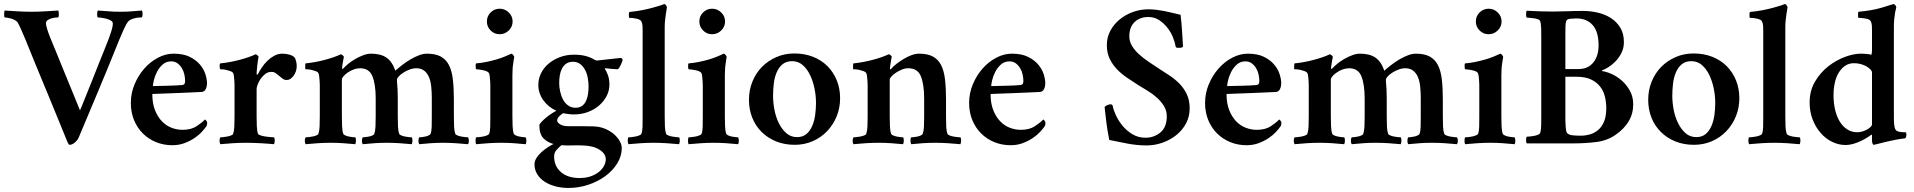

<svg xmlns="http://www.w3.org/2000/svg" viewBox="-27 -708 9451 948"><path d="M127 -650Q159 -650 195.5 -652Q232 -654 261 -656Q263 -651 263.5 -638.5Q264 -626 260 -622Q256 -622 246 -621Q236 -620 226 -617Q216 -614 208 -608.5Q200 -603 200 -593Q200 -583 206 -564Q212 -545 221 -522Q233 -493 248.5 -455.5Q264 -418 280 -378Q296 -338 312 -300Q328 -262 340 -231.5Q352 -201 360 -182.5Q368 -164 368 -163Q369 -164 377.5 -185.5Q386 -207 399.5 -240Q413 -273 429 -313.5Q445 -354 460.5 -393Q476 -432 489.5 -465Q503 -498 510 -517Q517 -536 523.5 -556.5Q530 -577 530 -592Q530 -601 520.5 -606.5Q511 -612 498 -615.5Q485 -619 473 -620.5Q461 -622 456 -622Q452 -626 452.5 -638.5Q453 -651 456 -656Q488 -654 512 -652Q536 -650 568 -650Q585 -650 598 -650.5Q611 -651 623 -652Q635 -653 647 -654Q659 -655 674 -656Q677 -651 677 -638.5Q677 -626 673 -622Q669 -622 660 -621.5Q651 -621 640.5 -618.5Q630 -616 620.5 -612Q611 -608 606 -602Q595 -588 584 -563Q573 -538 562 -512Q533 -440 509 -381.5Q485 -323 462 -268Q439 -213 415 -156Q391 -99 362 -30Q355 -14 341.5 -3.5Q328 7 318 7Q313 7 311 2.5Q309 -2 306 -7Q287 -53 260.5 -118.5Q234 -184 205 -253.5Q176 -323 148.5 -390Q121 -457 101 -507Q91 -531 81 -554Q71 -577 62 -594Q58 -602 48.5 -607.5Q39 -613 29 -616Q19 -619 10 -620.5Q1 -622 -4 -622Q-7 -626 -6.5 -639Q-6 -652 -4 -656Q27 -654 61 -652Q95 -650 127 -650Z M818 -405Q793 -405 775.5 -389Q758 -373 747.5 -352Q737 -331 732.5 -311Q728 -291 728 -283Q731 -283 751 -283.5Q771 -284 795 -284.5Q819 -285 841 -286Q863 -287 870 -288Q887 -288 887 -307Q887 -322 883.5 -339Q880 -356 871.5 -370.5Q863 -385 850 -395Q837 -405 818 -405ZM830 -443Q878 -443 909.5 -427.5Q941 -412 960 -389.5Q979 -367 987 -342Q995 -317 995 -298Q995 -280 988.5 -267.5Q982 -255 969 -254Q949 -253 915.5 -251.5Q882 -250 846 -248.5Q810 -247 777 -246Q744 -245 725 -244Q725 -197 738.5 -163.5Q752 -130 773 -108.5Q794 -87 820.5 -77Q847 -67 874 -67Q917 -67 944 -85Q971 -103 985 -118Q988 -117 992 -111.5Q996 -106 996 -101Q996 -90 991 -83Q984 -73 969.5 -57Q955 -41 933.5 -26.5Q912 -12 884.5 -1.5Q857 9 824 9Q781 9 744 -6Q707 -21 679 -48.5Q651 -76 635 -114.5Q619 -153 619 -200Q619 -248 637.5 -292Q656 -336 685.5 -369.5Q715 -403 753 -423Q791 -443 830 -443Z M1367 -443Q1387 -443 1404.5 -437.5Q1422 -432 1430 -421Q1432 -416 1435 -405.5Q1438 -395 1438 -381Q1438 -355 1422.5 -334Q1407 -313 1389 -313Q1376 -313 1366.5 -321Q1357 -329 1348 -336Q1340 -342 1333 -347.5Q1326 -353 1312 -353Q1296 -353 1283 -343Q1270 -333 1260.5 -319.5Q1251 -306 1245.5 -291.5Q1240 -277 1240 -269V-134Q1240 -108 1241 -84.5Q1242 -61 1247 -47Q1249 -43 1259.5 -39.5Q1270 -36 1283 -34Q1296 -32 1308.5 -31Q1321 -30 1326 -30Q1330 -24 1329.5 -13Q1329 -2 1326 4Q1296 1 1257 -1Q1218 -3 1188 -3Q1157 -3 1123.5 -1Q1090 1 1061 4Q1057 -2 1057 -13Q1057 -24 1061 -30Q1066 -30 1075.5 -31Q1085 -32 1095.5 -34Q1106 -36 1114.5 -39.5Q1123 -43 1124 -47Q1129 -61 1130 -83Q1131 -105 1131 -134V-277Q1131 -281 1131 -290.5Q1131 -300 1130 -311Q1129 -322 1128 -332Q1127 -342 1124 -347Q1121 -353 1111.5 -356.5Q1102 -360 1091.5 -362.5Q1081 -365 1072 -365.5Q1063 -366 1060 -366Q1058 -370 1057.5 -381.5Q1057 -393 1061 -395Q1110 -400 1158 -413Q1206 -426 1235 -440Q1240 -439 1245 -434Q1250 -429 1250 -427Q1249 -424 1247 -412.5Q1245 -401 1243.5 -387Q1242 -373 1241 -360.5Q1240 -348 1240 -343Q1240 -340 1242.5 -339.5Q1245 -339 1246 -341Q1254 -357 1266 -375Q1278 -393 1293.5 -408Q1309 -423 1327.5 -433Q1346 -443 1367 -443Z M1805 -443Q1852 -443 1880.5 -424Q1909 -405 1925 -359Q1942 -374 1961.5 -389Q1981 -404 2002 -416Q2023 -428 2043 -435.5Q2063 -443 2081 -443Q2123 -443 2149 -429Q2175 -415 2189.5 -387Q2204 -359 2209 -316Q2214 -273 2214 -216V-133Q2214 -104 2215 -82.5Q2216 -61 2221 -47Q2223 -43 2231 -39.5Q2239 -36 2249.5 -34Q2260 -32 2270 -31Q2280 -30 2284 -30Q2288 -24 2288 -13Q2288 -2 2284 4Q2254 1 2222 -1Q2190 -3 2160 -3Q2129 -3 2100.5 -1Q2072 1 2043 4Q2039 -2 2039 -13Q2039 -24 2043 -30Q2048 -30 2056.5 -31Q2065 -32 2074 -34Q2083 -36 2090 -39.5Q2097 -43 2099 -47Q2104 -61 2104.5 -83Q2105 -105 2105 -134V-224Q2105 -255 2102 -282Q2099 -309 2090.5 -328.5Q2082 -348 2067 -359.5Q2052 -371 2028 -371Q2012 -371 1995 -364.5Q1978 -358 1964 -349Q1950 -340 1941.5 -330.5Q1933 -321 1933 -315V-307Q1935 -288 1936 -265.5Q1937 -243 1937 -221V-134Q1937 -105 1938 -83Q1939 -61 1944 -47Q1946 -43 1954 -39.5Q1962 -36 1972 -34Q1982 -32 1991.5 -31Q2001 -30 2006 -30Q2010 -24 2009.5 -13Q2009 -2 2006 4Q1977 1 1945 -1Q1913 -3 1882 -3Q1851 -3 1822.5 -1Q1794 1 1764 4Q1760 -2 1760 -13Q1760 -24 1764 -30Q1769 -30 1778 -31Q1787 -32 1796 -34Q1805 -36 1812.5 -39.5Q1820 -43 1821 -47Q1826 -61 1827 -83Q1828 -105 1828 -134V-222Q1828 -291 1812 -331Q1796 -371 1751 -371Q1735 -371 1719 -365Q1703 -359 1690 -350Q1677 -341 1669 -331.5Q1661 -322 1661 -315V-134Q1661 -108 1662 -84.5Q1663 -61 1668 -47Q1670 -43 1677.5 -39.5Q1685 -36 1694.5 -34Q1704 -32 1713 -31Q1722 -30 1727 -30Q1731 -24 1730.5 -13Q1730 -2 1727 4Q1697 1 1667 -1Q1637 -3 1606 -3Q1576 -3 1543.5 -1Q1511 1 1482 4Q1478 -2 1478 -13Q1478 -24 1482 -30Q1487 -30 1496.5 -31Q1506 -32 1516.5 -34Q1527 -36 1535.5 -39.5Q1544 -43 1545 -47Q1550 -61 1551 -83Q1552 -105 1552 -134V-275Q1552 -279 1552 -289Q1552 -299 1551 -310Q1550 -321 1549 -331.5Q1548 -342 1545 -347Q1542 -353 1532.5 -356.5Q1523 -360 1512.5 -362.5Q1502 -365 1493 -365.5Q1484 -366 1481 -366Q1480 -367 1480 -371.5Q1480 -376 1480 -381.5Q1480 -387 1480.5 -391Q1481 -395 1482 -395Q1531 -400 1579 -413Q1627 -426 1656 -440Q1661 -439 1666 -434Q1671 -429 1671 -427Q1670 -424 1668.5 -415.5Q1667 -407 1665.5 -398Q1664 -389 1663 -381.5Q1662 -374 1662 -372Q1662 -368 1664 -367Q1665 -367 1669 -371Q1679 -382 1694.5 -394.5Q1710 -407 1728.5 -417.5Q1747 -428 1767 -435.5Q1787 -443 1805 -443Z M2377 -602Q2377 -628 2395.5 -646.5Q2414 -665 2440 -665Q2466 -665 2485 -646.5Q2504 -628 2504 -602Q2504 -576 2485 -557.5Q2466 -539 2440 -539Q2414 -539 2395.5 -557.5Q2377 -576 2377 -602ZM2503 -133Q2503 -107 2504 -84Q2505 -61 2510 -47Q2512 -43 2519.5 -39.5Q2527 -36 2536 -34Q2545 -32 2554.5 -31Q2564 -30 2568 -30Q2572 -25 2572 -13Q2572 -1 2568 4Q2539 1 2509 -1Q2479 -3 2448 -3Q2418 -3 2386 -1Q2354 1 2324 4Q2321 -1 2321 -13Q2321 -25 2324 -30Q2329 -30 2339 -31Q2349 -32 2359 -34Q2369 -36 2377.5 -39.5Q2386 -43 2388 -47Q2393 -61 2393.5 -82.5Q2394 -104 2394 -133V-276Q2394 -280 2394 -289.5Q2394 -299 2393 -310Q2392 -321 2391 -331.5Q2390 -342 2387 -347Q2384 -353 2375 -356.5Q2366 -360 2355.5 -362Q2345 -364 2336 -365Q2327 -366 2324 -366Q2322 -368 2321.5 -380.5Q2321 -393 2324 -395Q2349 -397 2373.5 -402Q2398 -407 2421 -413.5Q2444 -420 2463.5 -428Q2483 -436 2498 -443Q2503 -442 2507.5 -435.5Q2512 -429 2512 -427Q2511 -424 2510 -416Q2509 -408 2507.5 -398.5Q2506 -389 2505 -380.5Q2504 -372 2504 -367Q2503 -355 2503 -336.5Q2503 -318 2503 -315Z M2802 -403Q2782 -403 2768.5 -393.5Q2755 -384 2747.5 -369Q2740 -354 2737 -335.5Q2734 -317 2734 -298Q2734 -277 2739 -255Q2744 -233 2753.5 -215.5Q2763 -198 2778.5 -187Q2794 -176 2815 -176Q2835 -176 2847.5 -185.5Q2860 -195 2867 -210.5Q2874 -226 2876.5 -244.5Q2879 -263 2879 -281Q2879 -302 2875 -324Q2871 -346 2861.5 -363.5Q2852 -381 2837.5 -392Q2823 -403 2802 -403ZM2745 9Q2735 17 2722 31Q2709 45 2709 64Q2709 113 2743 142Q2777 171 2834 171Q2866 171 2890 162.5Q2914 154 2930.5 140.5Q2947 127 2955.5 110.5Q2964 94 2964 79Q2964 51 2933 31Q2902 11 2845 10Q2822 9 2796 10Q2770 11 2745 9ZM2807 -438Q2840 -438 2864.5 -431.5Q2889 -425 2907 -414Q2915 -410 2916 -410Q2917 -410 2917.5 -409.5Q2918 -409 2920 -409L3037 -422Q3047 -420 3047 -412Q3047 -409 3044.5 -402.5Q3042 -396 3038.5 -388.5Q3035 -381 3031 -374.5Q3027 -368 3023 -366Q3006 -367 2991 -368Q2976 -369 2964 -371Q2959 -371 2959 -368Q2968 -356 2975 -336Q2982 -316 2982 -290Q2982 -261 2968.5 -234.5Q2955 -208 2931.5 -187.5Q2908 -167 2876 -155Q2844 -143 2806 -143Q2793 -143 2778.5 -145Q2764 -147 2753 -149Q2742 -142 2733 -132.5Q2724 -123 2724 -113Q2724 -103 2739 -94Q2754 -85 2777 -85Q2788 -85 2805 -85Q2822 -85 2840.5 -85Q2859 -85 2876 -84.5Q2893 -84 2903 -84Q2935 -83 2961 -72Q2987 -61 3005 -45Q3023 -29 3033 -11Q3043 7 3043 23Q3043 62 3021 98Q2999 134 2962.5 161Q2926 188 2878.5 204Q2831 220 2780 220Q2746 220 2715.5 212Q2685 204 2662 189Q2639 174 2625.5 152Q2612 130 2612 103Q2612 88 2621.5 72.5Q2631 57 2645.5 44Q2660 31 2676.5 20Q2693 9 2706 3Q2676 -5 2656 -25.5Q2636 -46 2636 -91Q2639 -98 2648 -107.5Q2657 -117 2669 -127Q2681 -137 2694.5 -146Q2708 -155 2720 -161Q2679 -180 2655 -214Q2631 -248 2631 -289Q2631 -319 2644.5 -346.5Q2658 -374 2682 -394Q2706 -414 2738 -426Q2770 -438 2807 -438Z M3146 -553Q3146 -565 3145.5 -578Q3145 -591 3140 -602Q3138 -607 3131 -610.5Q3124 -614 3115 -616Q3106 -618 3096.5 -619Q3087 -620 3080 -620Q3079 -620 3078.5 -624.5Q3078 -629 3078 -634Q3078 -639 3078.5 -643.5Q3079 -648 3081 -649Q3114 -652 3142 -657.5Q3170 -663 3192.5 -669Q3215 -675 3230.5 -680Q3246 -685 3253 -688Q3257 -688 3261 -682.5Q3265 -677 3266 -672Q3263 -657 3261 -641Q3259 -627 3257 -610Q3255 -593 3255 -576V-133Q3255 -104 3256 -82.5Q3257 -61 3262 -47Q3264 -43 3272 -39.5Q3280 -36 3290.5 -34Q3301 -32 3311 -31Q3321 -30 3326 -30Q3330 -24 3329.5 -13Q3329 -2 3326 4Q3296 1 3263.5 -1Q3231 -3 3200 -3Q3170 -3 3138 -1Q3106 1 3076 4Q3073 -2 3072.5 -13Q3072 -24 3076 -30Q3081 -30 3091 -31Q3101 -32 3111 -34Q3121 -36 3129.5 -39.5Q3138 -43 3140 -47Q3145 -61 3145.5 -82.5Q3146 -104 3146 -133Z M3426 -602Q3426 -628 3444.5 -646.5Q3463 -665 3489 -665Q3515 -665 3534 -646.5Q3553 -628 3553 -602Q3553 -576 3534 -557.5Q3515 -539 3489 -539Q3463 -539 3444.5 -557.5Q3426 -576 3426 -602ZM3552 -133Q3552 -107 3553 -84Q3554 -61 3559 -47Q3561 -43 3568.5 -39.5Q3576 -36 3585 -34Q3594 -32 3603.5 -31Q3613 -30 3617 -30Q3621 -25 3621 -13Q3621 -1 3617 4Q3588 1 3558 -1Q3528 -3 3497 -3Q3467 -3 3435 -1Q3403 1 3373 4Q3370 -1 3370 -13Q3370 -25 3373 -30Q3378 -30 3388 -31Q3398 -32 3408 -34Q3418 -36 3426.5 -39.5Q3435 -43 3437 -47Q3442 -61 3442.5 -82.5Q3443 -104 3443 -133V-276Q3443 -280 3443 -289.5Q3443 -299 3442 -310Q3441 -321 3440 -331.5Q3439 -342 3436 -347Q3433 -353 3424 -356.5Q3415 -360 3404.5 -362Q3394 -364 3385 -365Q3376 -366 3373 -366Q3371 -368 3370.5 -380.5Q3370 -393 3373 -395Q3398 -397 3422.5 -402Q3447 -407 3470 -413.5Q3493 -420 3512.5 -428Q3532 -436 3547 -443Q3552 -442 3556.5 -435.5Q3561 -429 3561 -427Q3560 -424 3559 -416Q3558 -408 3556.5 -398.5Q3555 -389 3554 -380.5Q3553 -372 3553 -367Q3552 -355 3552 -336.5Q3552 -318 3552 -315Z M3884 -406Q3855 -406 3836.5 -390.5Q3818 -375 3807.5 -350Q3797 -325 3793.5 -295Q3790 -265 3790 -235Q3790 -201 3797 -165Q3804 -129 3819 -99Q3834 -69 3856 -50Q3878 -31 3908 -31Q3937 -31 3955 -46.5Q3973 -62 3983.5 -86.5Q3994 -111 3998 -141Q4002 -171 4002 -200Q4002 -235 3994.5 -271.5Q3987 -308 3972.5 -338Q3958 -368 3936 -387Q3914 -406 3884 -406ZM3895 -444Q3946 -444 3987.5 -427.5Q4029 -411 4058.5 -381.5Q4088 -352 4104.5 -311.5Q4121 -271 4121 -223Q4121 -175 4104 -133.5Q4087 -92 4057 -60.5Q4027 -29 3986 -11Q3945 7 3897 7Q3846 7 3804.5 -10Q3763 -27 3733 -57Q3703 -87 3687 -127.5Q3671 -168 3671 -215Q3671 -263 3688 -305Q3705 -347 3735 -377.5Q3765 -408 3806 -426Q3847 -444 3895 -444Z M4511 -443Q4553 -443 4579 -429Q4605 -415 4619.5 -387Q4634 -359 4639 -316Q4644 -273 4644 -216V-133Q4644 -104 4645 -82.5Q4646 -61 4651 -47Q4653 -43 4661 -39.5Q4669 -36 4679.5 -34Q4690 -32 4700 -31Q4710 -30 4715 -30Q4719 -24 4718.5 -13Q4718 -2 4715 4Q4685 1 4652.5 -1Q4620 -3 4590 -3Q4559 -3 4530.5 -1Q4502 1 4472 4Q4469 -2 4468.5 -13Q4468 -24 4472 -30Q4477 -30 4486 -31Q4495 -32 4504 -34Q4513 -36 4520 -39.5Q4527 -43 4529 -47Q4534 -61 4535 -83Q4536 -105 4536 -134V-221Q4536 -291 4520 -331Q4504 -371 4457 -371Q4442 -371 4426 -364.5Q4410 -358 4396.5 -349Q4383 -340 4374.5 -330.5Q4366 -321 4366 -315V-134Q4366 -108 4367 -84.5Q4368 -61 4373 -47Q4375 -43 4382.5 -39.5Q4390 -36 4399.5 -34Q4409 -32 4418 -31Q4427 -30 4432 -30Q4436 -24 4435.5 -13Q4435 -2 4432 4Q4402 1 4372 -1Q4342 -3 4311 -3Q4281 -3 4248.5 -1Q4216 1 4187 4Q4183 -2 4183 -13Q4183 -24 4187 -30Q4192 -30 4201.5 -31Q4211 -32 4221.5 -34Q4232 -36 4240.5 -39.5Q4249 -43 4250 -47Q4255 -61 4256 -83Q4257 -105 4257 -134V-275Q4257 -279 4257 -289Q4257 -299 4256 -310Q4255 -321 4254 -331.5Q4253 -342 4250 -347Q4247 -353 4237.5 -356.5Q4228 -360 4217.5 -362.5Q4207 -365 4198 -365.5Q4189 -366 4186 -366Q4185 -367 4185 -371.5Q4185 -376 4185 -381.5Q4185 -387 4185.5 -391Q4186 -395 4187 -395Q4236 -400 4284 -413Q4332 -426 4361 -440Q4366 -440 4371 -435Q4376 -430 4376 -427Q4375 -424 4373.5 -415.5Q4372 -407 4370.5 -397Q4369 -387 4368 -379.5Q4367 -372 4367 -370Q4367 -366 4369 -365Q4370 -365 4374 -369Q4383 -380 4399 -392.5Q4415 -405 4434 -416.5Q4453 -428 4473 -435.5Q4493 -443 4511 -443Z M4957 -405Q4932 -405 4914.5 -389Q4897 -373 4886.5 -352Q4876 -331 4871.5 -311Q4867 -291 4867 -283Q4870 -283 4890 -283.5Q4910 -284 4934 -284.5Q4958 -285 4980 -286Q5002 -287 5009 -288Q5026 -288 5026 -307Q5026 -322 5022.5 -339Q5019 -356 5010.5 -370.5Q5002 -385 4989 -395Q4976 -405 4957 -405ZM4969 -443Q5017 -443 5048.5 -427.5Q5080 -412 5099 -389.5Q5118 -367 5126 -342Q5134 -317 5134 -298Q5134 -280 5127.5 -267.5Q5121 -255 5108 -254Q5088 -253 5054.5 -251.5Q5021 -250 4985 -248.5Q4949 -247 4916 -246Q4883 -245 4864 -244Q4864 -197 4877.5 -163.5Q4891 -130 4912 -108.5Q4933 -87 4959.5 -77Q4986 -67 5013 -67Q5056 -67 5083 -85Q5110 -103 5124 -118Q5127 -117 5131 -111.5Q5135 -106 5135 -101Q5135 -90 5130 -83Q5123 -73 5108.5 -57Q5094 -41 5072.5 -26.5Q5051 -12 5023.5 -1.5Q4996 9 4963 9Q4920 9 4883 -6Q4846 -21 4818 -48.5Q4790 -76 4774 -114.5Q4758 -153 4758 -200Q4758 -248 4776.5 -292Q4795 -336 4824.5 -369.5Q4854 -403 4892 -423Q4930 -443 4969 -443Z M5642 -662Q5665 -662 5684 -659.5Q5703 -657 5721.5 -653.5Q5740 -650 5759.5 -645Q5779 -640 5802 -635Q5807 -595 5809.5 -554.5Q5812 -514 5814 -479Q5813 -475 5808.5 -473.5Q5804 -472 5800 -472Q5798 -472 5789 -472Q5780 -472 5778 -477Q5775 -497 5765 -522.5Q5755 -548 5737.5 -570.5Q5720 -593 5696.5 -608.5Q5673 -624 5643 -624Q5601 -624 5575 -599Q5549 -574 5549 -529Q5549 -503 5562.5 -481Q5576 -459 5597 -440Q5618 -421 5643 -404Q5668 -387 5691 -372Q5715 -356 5742.5 -338.5Q5770 -321 5793.5 -298Q5817 -275 5832 -244.5Q5847 -214 5847 -173Q5847 -132 5829 -98.5Q5811 -65 5781 -41Q5751 -17 5713 -3.5Q5675 10 5634 10Q5588 10 5540 1Q5492 -8 5450 -17Q5446 -36 5442 -60.5Q5438 -85 5435 -109Q5432 -133 5430 -152.5Q5428 -172 5427 -180Q5431 -185 5440.5 -189Q5450 -193 5455 -193Q5466 -193 5467 -185Q5470 -167 5482 -140.5Q5494 -114 5514 -89Q5534 -64 5563 -46Q5592 -28 5629 -28Q5671 -28 5702.5 -54Q5734 -80 5734 -134Q5734 -162 5720 -184.5Q5706 -207 5685 -226Q5664 -245 5639 -260Q5614 -275 5593 -288Q5565 -306 5537.5 -324.5Q5510 -343 5488 -366Q5466 -389 5452 -418Q5438 -447 5438 -485Q5438 -524 5455.5 -556.5Q5473 -589 5502 -612.5Q5531 -636 5567.5 -649Q5604 -662 5642 -662Z M6122 -405Q6097 -405 6079.5 -389Q6062 -373 6051.5 -352Q6041 -331 6036.5 -311Q6032 -291 6032 -283Q6035 -283 6055 -283.5Q6075 -284 6099 -284.5Q6123 -285 6145 -286Q6167 -287 6174 -288Q6191 -288 6191 -307Q6191 -322 6187.5 -339Q6184 -356 6175.5 -370.5Q6167 -385 6154 -395Q6141 -405 6122 -405ZM6134 -443Q6182 -443 6213.5 -427.5Q6245 -412 6264 -389.5Q6283 -367 6291 -342Q6299 -317 6299 -298Q6299 -280 6292.5 -267.5Q6286 -255 6273 -254Q6253 -253 6219.5 -251.5Q6186 -250 6150 -248.5Q6114 -247 6081 -246Q6048 -245 6029 -244Q6029 -197 6042.5 -163.5Q6056 -130 6077 -108.5Q6098 -87 6124.5 -77Q6151 -67 6178 -67Q6221 -67 6248 -85Q6275 -103 6289 -118Q6292 -117 6296 -111.5Q6300 -106 6300 -101Q6300 -90 6295 -83Q6288 -73 6273.5 -57Q6259 -41 6237.5 -26.5Q6216 -12 6188.5 -1.5Q6161 9 6128 9Q6085 9 6048 -6Q6011 -21 5983 -48.5Q5955 -76 5939 -114.5Q5923 -153 5923 -200Q5923 -248 5941.5 -292Q5960 -336 5989.5 -369.5Q6019 -403 6057 -423Q6095 -443 6134 -443Z M6688 -443Q6735 -443 6763.5 -424Q6792 -405 6808 -359Q6825 -374 6844.5 -389Q6864 -404 6885 -416Q6906 -428 6926 -435.5Q6946 -443 6964 -443Q7006 -443 7032 -429Q7058 -415 7072.5 -387Q7087 -359 7092 -316Q7097 -273 7097 -216V-133Q7097 -104 7098 -82.5Q7099 -61 7104 -47Q7106 -43 7114 -39.5Q7122 -36 7132.5 -34Q7143 -32 7153 -31Q7163 -30 7167 -30Q7171 -24 7171 -13Q7171 -2 7167 4Q7137 1 7105 -1Q7073 -3 7043 -3Q7012 -3 6983.5 -1Q6955 1 6926 4Q6922 -2 6922 -13Q6922 -24 6926 -30Q6931 -30 6939.5 -31Q6948 -32 6957 -34Q6966 -36 6973 -39.5Q6980 -43 6982 -47Q6987 -61 6987.5 -83Q6988 -105 6988 -134V-224Q6988 -255 6985 -282Q6982 -309 6973.5 -328.5Q6965 -348 6950 -359.5Q6935 -371 6911 -371Q6895 -371 6878 -364.5Q6861 -358 6847 -349Q6833 -340 6824.5 -330.5Q6816 -321 6816 -315V-307Q6818 -288 6819 -265.5Q6820 -243 6820 -221V-134Q6820 -105 6821 -83Q6822 -61 6827 -47Q6829 -43 6837 -39.5Q6845 -36 6855 -34Q6865 -32 6874.5 -31Q6884 -30 6889 -30Q6893 -24 6892.5 -13Q6892 -2 6889 4Q6860 1 6828 -1Q6796 -3 6765 -3Q6734 -3 6705.5 -1Q6677 1 6647 4Q6643 -2 6643 -13Q6643 -24 6647 -30Q6652 -30 6661 -31Q6670 -32 6679 -34Q6688 -36 6695.5 -39.5Q6703 -43 6704 -47Q6709 -61 6710 -83Q6711 -105 6711 -134V-222Q6711 -291 6695 -331Q6679 -371 6634 -371Q6618 -371 6602 -365Q6586 -359 6573 -350Q6560 -341 6552 -331.5Q6544 -322 6544 -315V-134Q6544 -108 6545 -84.5Q6546 -61 6551 -47Q6553 -43 6560.5 -39.5Q6568 -36 6577.5 -34Q6587 -32 6596 -31Q6605 -30 6610 -30Q6614 -24 6613.5 -13Q6613 -2 6610 4Q6580 1 6550 -1Q6520 -3 6489 -3Q6459 -3 6426.5 -1Q6394 1 6365 4Q6361 -2 6361 -13Q6361 -24 6365 -30Q6370 -30 6379.5 -31Q6389 -32 6399.5 -34Q6410 -36 6418.5 -39.5Q6427 -43 6428 -47Q6433 -61 6434 -83Q6435 -105 6435 -134V-275Q6435 -279 6435 -289Q6435 -299 6434 -310Q6433 -321 6432 -331.5Q6431 -342 6428 -347Q6425 -353 6415.5 -356.5Q6406 -360 6395.5 -362.5Q6385 -365 6376 -365.5Q6367 -366 6364 -366Q6363 -367 6363 -371.5Q6363 -376 6363 -381.5Q6363 -387 6363.5 -391Q6364 -395 6365 -395Q6414 -400 6462 -413Q6510 -426 6539 -440Q6544 -439 6549 -434Q6554 -429 6554 -427Q6553 -424 6551.5 -415.5Q6550 -407 6548.5 -398Q6547 -389 6546 -381.5Q6545 -374 6545 -372Q6545 -368 6547 -367Q6548 -367 6552 -371Q6562 -382 6577.5 -394.5Q6593 -407 6611.5 -417.5Q6630 -428 6650 -435.5Q6670 -443 6688 -443Z M7260 -602Q7260 -628 7278.5 -646.5Q7297 -665 7323 -665Q7349 -665 7368 -646.5Q7387 -628 7387 -602Q7387 -576 7368 -557.5Q7349 -539 7323 -539Q7297 -539 7278.5 -557.5Q7260 -576 7260 -602ZM7386 -133Q7386 -107 7387 -84Q7388 -61 7393 -47Q7395 -43 7402.5 -39.5Q7410 -36 7419 -34Q7428 -32 7437.5 -31Q7447 -30 7451 -30Q7455 -25 7455 -13Q7455 -1 7451 4Q7422 1 7392 -1Q7362 -3 7331 -3Q7301 -3 7269 -1Q7237 1 7207 4Q7204 -1 7204 -13Q7204 -25 7207 -30Q7212 -30 7222 -31Q7232 -32 7242 -34Q7252 -36 7260.5 -39.5Q7269 -43 7271 -47Q7276 -61 7276.5 -82.5Q7277 -104 7277 -133V-276Q7277 -280 7277 -289.5Q7277 -299 7276 -310Q7275 -321 7274 -331.5Q7273 -342 7270 -347Q7267 -353 7258 -356.5Q7249 -360 7238.5 -362Q7228 -364 7219 -365Q7210 -366 7207 -366Q7205 -368 7204.5 -380.5Q7204 -393 7207 -395Q7232 -397 7256.5 -402Q7281 -407 7304 -413.5Q7327 -420 7346.5 -428Q7366 -436 7381 -443Q7386 -442 7390.5 -435.5Q7395 -429 7395 -427Q7394 -424 7393 -416Q7392 -408 7390.5 -398.5Q7389 -389 7388 -380.5Q7387 -372 7387 -367Q7386 -355 7386 -336.5Q7386 -318 7386 -315Z M7702 -329V-113Q7702 -110 7702.5 -101.5Q7703 -93 7703.5 -83Q7704 -73 7705.5 -64.5Q7707 -56 7710 -52Q7718 -42 7737 -40Q7756 -38 7779 -38Q7800 -38 7822 -44Q7844 -50 7862.5 -65Q7881 -80 7892.5 -106.5Q7904 -133 7904 -174Q7904 -202 7897.5 -230Q7891 -258 7874 -280Q7857 -302 7829 -315.5Q7801 -329 7757 -329ZM7757 -617Q7743 -617 7727 -615.5Q7711 -614 7707 -606Q7703 -597 7702.5 -579.5Q7702 -562 7702 -540V-367H7766Q7814 -367 7840 -399.5Q7866 -432 7866 -483Q7866 -552 7836.5 -584.5Q7807 -617 7757 -617ZM7643 -651Q7674 -651 7710.5 -652.5Q7747 -654 7791 -654Q7825 -654 7860.5 -646Q7896 -638 7925 -620Q7954 -602 7972.5 -572.5Q7991 -543 7991 -500Q7991 -471 7979 -447Q7967 -423 7950 -405.5Q7933 -388 7915.5 -377Q7898 -366 7887 -362Q7880 -360 7883 -357Q7902 -355 7928.5 -343.5Q7955 -332 7979 -311.5Q8003 -291 8020 -261Q8037 -231 8037 -193Q8037 -146 8014 -108Q7991 -70 7948 -41Q7907 -13 7852.5 -6.5Q7798 0 7741 0Q7729 0 7695.5 0Q7662 0 7625 0Q7588 0 7555.5 0Q7523 0 7511 0Q7508 -5 7508 -16.5Q7508 -28 7511 -33Q7516 -33 7526 -34Q7536 -35 7547 -37Q7558 -39 7566.5 -42.5Q7575 -46 7577 -50Q7582 -64 7582.5 -85.5Q7583 -107 7583 -136V-520Q7583 -548 7582.5 -569.5Q7582 -591 7577 -605Q7575 -610 7566.5 -613Q7558 -616 7547 -617.5Q7536 -619 7526 -620Q7516 -621 7511 -621Q7508 -626 7508 -638Q7508 -650 7511 -655Q7543 -653 7578 -652Q7613 -651 7643 -651Z M8324 -406Q8295 -406 8276.5 -390.5Q8258 -375 8247.5 -350Q8237 -325 8233.5 -295Q8230 -265 8230 -235Q8230 -201 8237 -165Q8244 -129 8259 -99Q8274 -69 8296 -50Q8318 -31 8348 -31Q8377 -31 8395 -46.5Q8413 -62 8423.5 -86.5Q8434 -111 8438 -141Q8442 -171 8442 -200Q8442 -235 8434.5 -271.5Q8427 -308 8412.5 -338Q8398 -368 8376 -387Q8354 -406 8324 -406ZM8335 -444Q8386 -444 8427.5 -427.5Q8469 -411 8498.5 -381.5Q8528 -352 8544.5 -311.5Q8561 -271 8561 -223Q8561 -175 8544 -133.5Q8527 -92 8497 -60.5Q8467 -29 8426 -11Q8385 7 8337 7Q8286 7 8244.5 -10Q8203 -27 8173 -57Q8143 -87 8127 -127.5Q8111 -168 8111 -215Q8111 -263 8128 -305Q8145 -347 8175 -377.5Q8205 -408 8246 -426Q8287 -444 8335 -444Z M8679 -553Q8679 -565 8678.5 -578Q8678 -591 8673 -602Q8671 -607 8664 -610.5Q8657 -614 8648 -616Q8639 -618 8629.5 -619Q8620 -620 8613 -620Q8612 -620 8611.5 -624.5Q8611 -629 8611 -634Q8611 -639 8611.5 -643.5Q8612 -648 8614 -649Q8647 -652 8675 -657.5Q8703 -663 8725.5 -669Q8748 -675 8763.5 -680Q8779 -685 8786 -688Q8790 -688 8794 -682.5Q8798 -677 8799 -672Q8796 -657 8794 -641Q8792 -627 8790 -610Q8788 -593 8788 -576V-133Q8788 -104 8789 -82.5Q8790 -61 8795 -47Q8797 -43 8805 -39.5Q8813 -36 8823.5 -34Q8834 -32 8844 -31Q8854 -30 8859 -30Q8863 -24 8862.5 -13Q8862 -2 8859 4Q8829 1 8796.5 -1Q8764 -3 8733 -3Q8703 -3 8671 -1Q8639 1 8609 4Q8606 -2 8605.5 -13Q8605 -24 8609 -30Q8614 -30 8624 -31Q8634 -32 8644 -34Q8654 -36 8662.5 -39.5Q8671 -43 8673 -47Q8678 -61 8678.5 -82.5Q8679 -104 8679 -133Z M9127 -396Q9102 -396 9083 -383Q9064 -370 9051 -348Q9038 -326 9032 -297.5Q9026 -269 9026 -238Q9026 -199 9034 -165.5Q9042 -132 9057 -107.5Q9072 -83 9094 -69Q9116 -55 9143 -55Q9156 -55 9169 -59Q9182 -63 9192.5 -69Q9203 -75 9209.5 -81.5Q9216 -88 9216 -93V-349Q9216 -357 9208.5 -365Q9201 -373 9189 -380Q9177 -387 9161 -391.5Q9145 -396 9127 -396ZM9160 -443Q9177 -443 9190.5 -441.5Q9204 -440 9211 -438Q9214 -438 9215 -445Q9216 -452 9216 -459V-555Q9216 -568 9215.5 -580Q9215 -592 9210 -603Q9205 -613 9184 -616.5Q9163 -620 9149 -620Q9148 -620 9147.5 -624.5Q9147 -629 9147 -634Q9147 -639 9147.5 -644Q9148 -649 9150 -650Q9216 -656 9262 -669.5Q9308 -683 9322 -688Q9327 -688 9331 -682.5Q9335 -677 9336 -672Q9333 -660 9330 -646Q9328 -633 9326 -615.5Q9324 -598 9324 -577V-128Q9324 -110 9325.5 -93Q9327 -76 9333 -67Q9336 -62 9343.5 -59.5Q9351 -57 9359 -56Q9367 -55 9373.5 -55Q9380 -55 9383 -55Q9386 -52 9386 -42Q9386 -38 9384.5 -33Q9383 -28 9380 -25Q9359 -23 9333 -18Q9307 -13 9284 -7.5Q9261 -2 9244.5 2.5Q9228 7 9225 7Q9221 7 9218.5 0.5Q9216 -6 9216 -15V-38Q9216 -45 9213 -43Q9207 -38 9193.5 -29.5Q9180 -21 9162.5 -12.5Q9145 -4 9125 2Q9105 8 9086 8Q9051 8 9018.5 -8Q8986 -24 8961.5 -52.5Q8937 -81 8922.5 -119Q8908 -157 8908 -202Q8908 -260 8934.5 -305Q8961 -350 9000 -380.5Q9039 -411 9082.5 -427Q9126 -443 9160 -443Z"/></svg>

Font: Vermiglione SemiBold
Style: Regular
Weight: 600
Version: Version 1.000